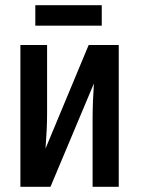

<svg xmlns="http://www.w3.org/2000/svg" viewBox="-20 -714 543 734"><path d="M369 -694H115V-616H369ZM160 -542H58V0H173L339 -395C336 -349 334 -303 334 -258V0H434V-542H319L154 -146C158 -199 160 -237 160 -281Z"/></svg>

Font: Noto Sans Display Condensed Medium
Style: Regular
Weight: 500
Width: 3
Designer: Monotype Design Team
Foundry: Monotype Imaging Inc.
Version: Version 1.900